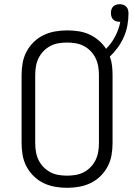

<svg xmlns="http://www.w3.org/2000/svg" viewBox="-20 -888 640 916"><path d="M300 8Q271 8 242.5 3Q214 -2 188 -14.5Q162 -27 141 -47.5Q120 -68 106.5 -93.5Q93 -119 88 -147.5Q83 -176 83 -205V-530Q83 -559 88 -587.5Q93 -616 106.5 -641.5Q120 -667 141 -687.5Q162 -708 188 -720.5Q214 -733 242.5 -738Q271 -743 300 -743Q327 -743 354 -739Q381 -735 405.5 -724Q430 -713 451 -695Q472 -677 486 -655Q512 -681 529.5 -714.5Q547 -748 554 -784H550Q542 -784 534 -786.5Q526 -789 520 -795Q514 -801 511.5 -809.5Q509 -818 509 -826Q509 -834 511.5 -842.5Q514 -851 520 -857Q526 -863 534.5 -865.5Q543 -868 551 -868Q560 -868 568.5 -865Q577 -862 583 -855.5Q589 -849 591 -840.5Q593 -832 593 -823Q593 -794 587.5 -765.5Q582 -737 570.5 -711Q559 -685 542 -661.5Q525 -638 504 -618Q512 -597 514.5 -575Q517 -553 517 -530V-205Q517 -176 512 -147.5Q507 -119 493.5 -93.5Q480 -68 459 -47.5Q438 -27 412 -14.5Q386 -2 357.5 3Q329 8 300 8ZM300 -50Q321 -50 341.5 -53.5Q362 -57 380 -66.5Q398 -76 412.5 -91Q427 -106 436 -124.5Q445 -143 448.5 -163.5Q452 -184 452 -205V-530Q452 -551 448.5 -571.5Q445 -592 436 -610.5Q427 -629 412.5 -644Q398 -659 380 -668.5Q362 -678 341.5 -681.5Q321 -685 300 -685Q279 -685 258.5 -681.5Q238 -678 220 -668.5Q202 -659 187.5 -644Q173 -629 164 -610.5Q155 -592 151.5 -571.5Q148 -551 148 -530V-205Q148 -184 151.5 -163.5Q155 -143 164 -124.5Q173 -106 187.5 -91Q202 -76 220 -66.5Q238 -57 258.5 -53.5Q279 -50 300 -50Z"/></svg>

Font: Iosevka Light Extended
Style: Regular
Weight: 300
Width: 7
Monospace: yes
Designer: Belleve Invis
Foundry: Belleve Invis
Version: Version 32.5.0; ttfautohint (v1.8.4)